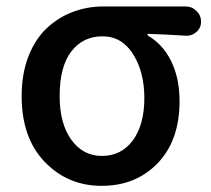

<svg xmlns="http://www.w3.org/2000/svg" viewBox="-20 -570 663 602"><path d="M298.8 12.7Q192.4 12.7 120.1 -62.5Q47.9 -137.7 47.9 -268.6Q47.9 -338.9 69.3 -393.6Q90.8 -448.2 127 -481.9Q163.1 -515.6 208.5 -532.7Q253.9 -549.8 304.7 -549.8H561.5Q582 -549.8 596.2 -535.6Q610.4 -521.5 610.4 -502Q610.4 -482.4 595.7 -469.7Q583 -458 565.4 -458Q564.5 -458 562.5 -458Q503.9 -461.9 444.3 -463.9Q442.4 -463.9 442.4 -461.4Q442.4 -459 444.3 -458Q491.2 -430.7 517.1 -377.4Q543 -324.2 543 -252.9Q543 -129.9 474.6 -58.6Q406.2 12.7 298.8 12.7ZM299.8 -81.1Q360.4 -81.1 396.5 -129.9Q432.6 -178.7 432.6 -262.7Q432.6 -343.8 397.5 -399.9Q362.3 -456.1 301.3 -456.1Q240.2 -456.1 203.6 -408.7Q167 -361.3 167 -268.6Q167 -182.6 203.6 -131.8Q240.2 -81.1 299.8 -81.1Z"/></svg>

Font: Gen Jyuu Gothic P Medium
Style: Regular
Weight: 500
Designer: [Source Han Sans]
Ryoko NISHIZUKA  (kana & ideographs); Paul D. Hunt (Latin, Greek & Cyrillic); Wenlong ZHANG  (bopomofo
Version: Version 1.002.20150607